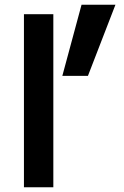

<svg xmlns="http://www.w3.org/2000/svg" viewBox="-20 -790 522 810"><path d="M81 0V-730H205V0ZM243 -470 324 -770H467L351 -470Z"/></svg>

Font: M PLUS 2 SemiBold
Style: Regular
Weight: 600
Designer: Coji Morishita
Foundry: UNDERFOREST DESIGN
Version: Version 1.001